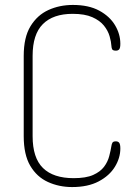

<svg xmlns="http://www.w3.org/2000/svg" viewBox="-20 -751 552 777"><path d="M272 6Q219 6 174 -14.5Q129 -35 102.5 -80Q76 -125 76 -200V-525Q76 -600 103.5 -645Q131 -690 176 -710.5Q221 -731 275 -731Q339 -731 381.5 -708Q424 -685 445.5 -649Q467 -613 467 -574Q467 -557 462.5 -551.5Q458 -546 449 -546Q436 -546 433.5 -552.5Q431 -559 431 -564Q430 -582 423.5 -604.5Q417 -627 400.5 -647.5Q384 -668 353.5 -681.5Q323 -695 274 -695Q195 -695 153.5 -653.5Q112 -612 112 -525V-200Q112 -112 154 -71Q196 -30 278 -30Q328 -30 357 -43Q386 -56 401 -76Q416 -96 422 -119Q428 -142 431 -161Q432 -168 435 -173.5Q438 -179 449 -179Q458 -179 462.5 -173Q467 -167 467 -150Q467 -112 445 -76Q423 -40 379.5 -17Q336 6 272 6Z"/></svg>

Font: Dosis ExtraLight ExtraLight
Style: Regular
Weight: 250
Version: Version 3.001; ttfautohint (v1.8.2)